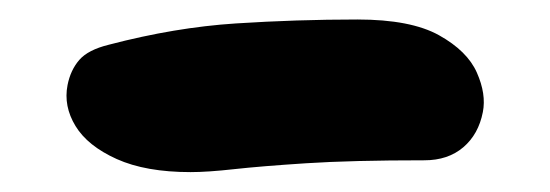

<svg xmlns="http://www.w3.org/2000/svg" viewBox="-20 -358 559 195"><path d="M173.6 -183.2Q128 -183.2 98.5 -196.5Q69 -209.8 56.7 -230Q44.4 -250.2 48.6 -271.6Q51.6 -286.8 60.5 -297.1Q69.4 -307.4 90.6 -312.6Q157.8 -330.2 219.5 -334.2Q281.2 -338.2 343 -338.2Q397.2 -338.2 425.9 -322.2Q454.6 -306.2 464.3 -284.3Q474 -262.4 470.4 -244.2Q466 -221.6 450.5 -208.4Q435 -195.2 411 -195.2Q337.2 -195.2 291 -192.2Q244.8 -189.2 217.8 -186.2Q190.8 -183.2 173.6 -183.2Z"/></svg>

Font: Shantell Sans Light
Style: Italic
Weight: 300
Italic angle: -11°
Designer: Stephen Nixon, Anya Danilova, Shantell Martin
Foundry: Arrow Type
Version: Version 1.008;[ac192a2d6]